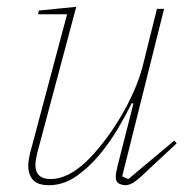

<svg xmlns="http://www.w3.org/2000/svg" viewBox="-20 -532 567 564"><path d="M124 12Q90 12 76.5 -4Q63 -20 63 -45Q63 -59 68 -81L177 -490H92L94 -501L204 -512L89 -81Q84 -59 84 -48Q84 -6 129 -6Q179 -6 234 -58Q258 -81 284 -114.5Q310 -148 332.5 -185.5Q355 -223 372.5 -262.5Q390 -302 399 -337L441 -506H462L339 -14L357 -6L492 -119L499 -111L410 -28Q384 -3 371.5 4.5Q359 12 348 12Q340 12 330 7.5Q320 3 320 -13Q320 -23 325 -43L372 -228L367 -229Q351 -196 326.5 -154.5Q302 -113 271 -76Q240 -39 203 -13.5Q166 12 124 12Z"/></svg>

Font: IBM Plex Serif Thin
Style: Italic
Weight: 100
Italic angle: -14°
Designer: Mike Abbink, Paul van der Laan, Pieter van Rosmalen
Foundry: Bold Monday
Version: Version 3.001